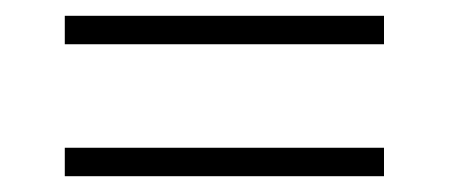

<svg xmlns="http://www.w3.org/2000/svg" viewBox="-20 -407 570 243"><path d="M62 -387H466V-351H62ZM62 -220H466V-184H62Z"/></svg>

Font: Panefresco 1wt
Style: Regular
Weight: 250
Version: Version 1.000